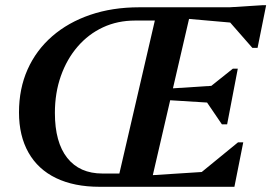

<svg xmlns="http://www.w3.org/2000/svg" viewBox="-20 -718 1043 738"><path d="M363 0Q265 0 195.5 -33.5Q126 -67 89.5 -131.5Q53 -196 53 -286Q53 -377 86 -451Q119 -525 180.5 -578.5Q242 -632 327 -661Q412 -690 515 -690H635V-639H499Q432 -639 376 -613Q320 -587 278.5 -539Q237 -491 214 -426Q191 -361 191 -284Q191 -171 238.5 -111Q286 -51 374 -51H478V0ZM545 0 555 -44 851 -63 837 0ZM726 0 736 -41 895 -171H915L881 0ZM427 0 587 -690H717L557 0ZM822 -321 612 -334 621 -377 839 -391ZM833 -240 767 -337 776 -375 875 -454H894L853 -240ZM971 -622 687 -647 697 -690H987ZM950 -534 852 -646 862 -690 989 -698H1003L970 -534Z"/></svg>

Font: Platypi Light Medium
Style: Italic
Weight: 500
Italic angle: -13°
Version: Version 1.200